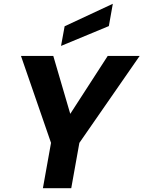

<svg xmlns="http://www.w3.org/2000/svg" viewBox="-20 -996 759 1016"><path d="M207 0 250 -240 91 -700H262L361 -362L334 -366L550 -700H719L400 -240L357 0ZM303 -753 322 -857 577 -976 556 -858Z"/></svg>

Font: DM Sans 24pt Black
Style: Italic
Weight: 900
Italic angle: -10°
Designer: Colophon Foundry, Jonny Pinhorn
Foundry: Colophon Foundry
Version: Version 4.004;gftools[0.9.30]